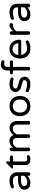

<svg xmlns="http://www.w3.org/2000/svg" viewBox="2016 -2796 790 4863"><g transform="rotate(-90 2411.5 -365.0)"><path d="M480 -323.2V-40Q480 -21.5 466.3 -8.3Q452.6 4.9 434.1 4.9Q415.5 4.9 402.3 -8.3Q389.2 -21.5 389.2 -40V-65.9Q316.4 9.8 201.2 9.8Q132.3 9.8 85.2 -31.7Q38.1 -73.2 38.1 -140.1Q38.1 -215.8 97.4 -258.8Q156.7 -301.8 268.1 -301.8H389.2V-310.1Q389.2 -375.5 356.7 -404.8Q324.2 -434.1 254.9 -434.1Q193.4 -434.1 122.1 -410.2Q112.3 -408.2 108.9 -408.2Q93.8 -408.2 82.8 -419.2Q71.8 -430.2 71.8 -445.8Q71.8 -473.1 98.1 -483.9Q184.6 -520 271 -520Q322.3 -520 363 -503.9Q403.8 -487.8 428.7 -460.2Q453.6 -432.6 466.8 -397.7Q480 -362.8 480 -323.2ZM389.2 -145V-229H279.8Q128.9 -229 128.9 -149.9Q128.9 -69.8 234.9 -69.8Q277.8 -69.8 319.1 -90.6Q360.4 -111.3 389.2 -145Z M913.6 -43Q913.6 -19.5 890.6 -7.8Q853.5 9.8 807.6 9.8Q661.6 9.8 661.6 -122.1V-432.1H590.8Q582.5 -432.1 577.1 -437.5Q571.8 -442.9 571.8 -451.2Q571.8 -460.4 580.6 -467.8L716.8 -601.1Q725.6 -609.9 733.9 -609.9Q742.2 -609.9 747.6 -604Q752.9 -598.1 752.9 -589.8V-509.8H865.7Q882.8 -509.8 893.8 -499Q904.8 -488.3 904.8 -471.2Q904.8 -455.1 893.8 -443.6Q882.8 -432.1 865.7 -432.1H752.9V-129.9Q752.9 -94.2 769.5 -82Q786.1 -69.8 817.9 -69.8Q836.4 -69.8 857.9 -76.2Q872.6 -79.1 877.9 -79.1Q892.6 -79.1 903.1 -68.4Q913.6 -57.6 913.6 -43Z M1777.8 -328.1V-40Q1777.8 -21.5 1764.2 -8.3Q1750.5 4.9 1731.4 4.9Q1712.9 4.9 1699.7 -8.3Q1686.5 -21.5 1686.5 -40V-310.1Q1686.5 -376.5 1663.3 -406.2Q1640.1 -436 1584.5 -436Q1536.6 -436 1502.9 -411.4Q1469.2 -386.7 1440.4 -339.8V-40Q1440.4 -21.5 1426.8 -8.3Q1413.1 4.9 1394.5 4.9Q1376 4.9 1362.8 -8.3Q1349.6 -21.5 1349.6 -40V-310.1Q1349.6 -376.5 1326.4 -406.2Q1303.2 -436 1247.6 -436Q1199.7 -436 1166 -411.4Q1132.3 -386.7 1103.5 -339.8V-40Q1103.5 -21.5 1089.8 -8.3Q1076.2 4.9 1057.6 4.9Q1039.1 4.9 1025.9 -8.3Q1012.7 -21.5 1012.7 -40V-469.2Q1012.7 -487.8 1025.9 -501.5Q1039.1 -515.1 1057.6 -515.1Q1076.2 -515.1 1089.8 -501.5Q1103.5 -487.8 1103.5 -469.2V-428.2Q1134.3 -472.2 1174.3 -496.1Q1214.4 -520 1273.4 -520Q1327.6 -520 1368.2 -491Q1408.7 -461.9 1426.8 -417Q1488.3 -520 1610.4 -520Q1664.1 -520 1703.1 -491.7Q1742.2 -463.4 1760 -420.7Q1777.8 -377.9 1777.8 -328.1Z M2156.7 9.8Q2041 9.8 1970.7 -63Q1900.4 -135.7 1900.4 -254.9Q1900.4 -374 1970.7 -447Q2041 -520 2156.7 -520Q2271.5 -520 2342 -446.8Q2412.6 -373.5 2412.6 -254.9Q2412.6 -136.2 2342 -63.2Q2271.5 9.8 2156.7 9.8ZM2156.7 -437Q2124.5 -437 2095.7 -426.3Q2066.9 -415.5 2043.2 -394.3Q2019.5 -373 2005.6 -337.4Q1991.7 -301.8 1991.7 -255.9Q1991.7 -210 2005.6 -174.1Q2019.5 -138.2 2043.2 -116.7Q2066.9 -95.2 2095.7 -84.2Q2124.5 -73.2 2156.7 -73.2Q2188 -73.2 2216.8 -84.2Q2245.6 -95.2 2269.5 -116.7Q2293.5 -138.2 2307.6 -174.1Q2321.8 -210 2321.8 -255.9Q2321.8 -301.8 2307.6 -337.4Q2293.5 -373 2269.5 -394.3Q2245.6 -415.5 2216.8 -426.3Q2188 -437 2156.7 -437Z M2714.4 -295.9Q2770 -281.7 2810.5 -266.1Q2850.6 -250.5 2875.5 -218.5Q2900.4 -186.5 2900.4 -138.2Q2900.4 -72.8 2849.1 -31.5Q2797.9 9.8 2707.5 9.8Q2608.4 9.8 2525.4 -35.2Q2508.3 -46.9 2508.3 -67.9Q2508.3 -84 2519.5 -95.9Q2530.8 -107.9 2547.4 -107.9Q2557.6 -107.9 2565.4 -104Q2632.8 -74.2 2701.7 -74.2Q2812.5 -74.2 2812.5 -145Q2812.5 -167 2789.6 -179Q2766.6 -190.9 2703.6 -207Q2649.4 -219.2 2605.5 -235.8Q2563.5 -252.4 2537.8 -283.7Q2512.2 -314.9 2512.2 -361.8Q2512.2 -433.1 2564 -476.6Q2615.7 -520 2707.5 -520Q2787.1 -520 2852.5 -495.1Q2866.2 -491.7 2873.8 -480.7Q2881.3 -469.7 2881.3 -457Q2881.3 -440.9 2869.9 -429Q2858.4 -417 2841.3 -417Q2838.4 -417 2828.6 -418.9Q2771 -437 2714.4 -437Q2661.1 -437 2630.4 -417.7Q2599.6 -398.4 2599.6 -367.2Q2599.6 -338.9 2625.2 -324.2Q2650.9 -309.6 2714.4 -295.9Z M3148.4 -564.9V-509.8H3273.4Q3290.5 -509.8 3301.5 -499Q3312.5 -488.3 3312.5 -471.2Q3312.5 -455.1 3301.5 -443.6Q3290.5 -432.1 3273.4 -432.1H3148.4V-40Q3148.4 -21.5 3134.8 -8.3Q3121.1 4.9 3102.5 4.9Q3084 4.9 3070.8 -8.3Q3057.6 -21.5 3057.6 -40V-432.1H2998.5Q2982.9 -432.1 2971.2 -443.8Q2959.5 -455.6 2959.5 -471.2Q2959.5 -487.8 2970.9 -498.8Q2982.4 -509.8 2998.5 -509.8H3057.6V-567.9Q3057.6 -611.8 3070.1 -645.8Q3082.5 -679.7 3104 -699.7Q3125.5 -719.7 3151.9 -730Q3178.2 -740.2 3207.5 -740.2Q3253.4 -740.2 3294.4 -720.2Q3317.4 -708.5 3317.4 -685.1Q3317.4 -669.9 3306.4 -658.4Q3295.4 -647 3280.3 -647Q3269 -647 3257.3 -649.9Q3233.4 -652.8 3230.5 -652.8Q3187.5 -652.8 3168 -633.3Q3148.4 -613.8 3148.4 -564.9Z M3820.3 -70.8Q3820.3 -48.8 3794.4 -34.2Q3752.4 -10.7 3714.4 -0.5Q3676.3 9.8 3619.6 9.8Q3497.1 9.8 3428.7 -59.8Q3360.4 -129.4 3360.4 -254.9Q3360.4 -308.6 3375.5 -356Q3390.6 -403.3 3419.7 -440.2Q3448.7 -477.1 3495.1 -498.5Q3541.5 -520 3599.6 -520Q3672.4 -520 3727.3 -485.1Q3782.2 -450.2 3809.8 -393.6Q3837.4 -336.9 3837.4 -268.1Q3837.4 -249 3824.7 -236.1Q3812 -223.1 3791.5 -223.1H3452.6Q3461.4 -152.3 3505.6 -113.8Q3549.8 -75.2 3627.4 -75.2Q3701.2 -75.2 3762.7 -106Q3769 -109.9 3780.8 -109.9Q3796.9 -109.9 3808.6 -98.6Q3820.3 -87.4 3820.3 -70.8ZM3452.6 -296.9H3747.6Q3745.6 -333 3731.7 -361.8Q3717.8 -390.6 3696.5 -407.7Q3675.3 -424.8 3650.6 -433.8Q3626 -442.9 3599.6 -442.9Q3573.2 -442.9 3548.3 -433.8Q3523.4 -424.8 3502.7 -407.5Q3481.9 -390.1 3468.3 -361.6Q3454.6 -333 3452.6 -296.9Z M4211.4 -432.1H4206.5Q4159.2 -432.1 4118.9 -409.2Q4078.6 -386.2 4051.3 -344.2V-40Q4051.3 -21.5 4037.6 -8.3Q4023.9 4.9 4005.4 4.9Q3986.8 4.9 3973.6 -8.3Q3960.4 -21.5 3960.4 -40V-469.2Q3960.4 -487.8 3973.6 -501.5Q3986.8 -515.1 4005.4 -515.1Q4023.9 -515.1 4037.6 -501.5Q4051.3 -487.8 4051.3 -469.2V-425.8Q4121.6 -520 4208.5 -520H4213.4Q4231.9 -520 4244.6 -506.8Q4257.3 -493.7 4257.3 -475.1Q4257.3 -456.5 4244.4 -444.3Q4231.4 -432.1 4211.4 -432.1Z M4748 -323.2V-40Q4748 -21.5 4734.4 -8.3Q4720.7 4.9 4702.1 4.9Q4683.6 4.9 4670.4 -8.3Q4657.2 -21.5 4657.2 -40V-65.9Q4584.5 9.8 4469.2 9.8Q4400.4 9.8 4353.3 -31.7Q4306.2 -73.2 4306.2 -140.1Q4306.2 -215.8 4365.5 -258.8Q4424.8 -301.8 4536.1 -301.8H4657.2V-310.1Q4657.2 -375.5 4624.8 -404.8Q4592.3 -434.1 4522.9 -434.1Q4461.4 -434.1 4390.1 -410.2Q4380.4 -408.2 4377 -408.2Q4361.8 -408.2 4350.8 -419.2Q4339.8 -430.2 4339.8 -445.8Q4339.8 -473.1 4366.2 -483.9Q4452.6 -520 4539.1 -520Q4590.3 -520 4631.1 -503.9Q4671.9 -487.8 4696.8 -460.2Q4721.7 -432.6 4734.9 -397.7Q4748 -362.8 4748 -323.2ZM4657.2 -145V-229H4547.9Q4397 -229 4397 -149.9Q4397 -69.8 4502.9 -69.8Q4545.9 -69.8 4587.2 -90.6Q4628.4 -111.3 4657.2 -145Z"/></g></svg>

Font: Aka-Acid-Varela
Style: Regular
Weight: 400
Designer: Joe Prince, Avraham Cornfeld, Cyberella
Foundry: Joe Prince, Avraham Cornfeld, Cyberella
Version: Version 2.000; ttfautohint (v1.5.33-1714) -l 8 -r 50 -G 200 